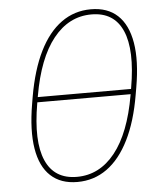

<svg xmlns="http://www.w3.org/2000/svg" viewBox="-53 -781 702 835"><g transform="rotate(-5 298.0 -363.5)"><path d="M251.5 7.8Q179.2 7.8 135 -33.2Q90.8 -74.2 77.9 -153.6Q64.9 -232.9 84.5 -348.1L89.8 -379.4Q109.9 -494.6 149.2 -574Q188.5 -653.3 245.4 -694.3Q302.2 -735.4 374.5 -735.4Q447.3 -735.4 491.2 -694.3Q535.2 -653.3 548.6 -574Q562 -494.6 542 -379.4L536.6 -348.1Q517.1 -232.9 477.5 -153.6Q438 -74.2 381.1 -33.2Q324.2 7.8 251.5 7.8ZM251.5 -14.6Q350.1 -14.6 418 -99.6Q485.8 -184.6 514.2 -348.1L519.5 -379.4Q547.9 -543 510.7 -627.9Q473.6 -712.9 375 -712.9Q276.4 -712.9 208.5 -627.9Q140.6 -543 112.3 -379.4L106.9 -348.1Q78.6 -184.6 115.7 -99.6Q152.8 -14.6 251.5 -14.6ZM96.2 -352.5 99.6 -375H530.3L526.9 -352.5Z"/></g></svg>

Font: Inter Thin
Style: Italic
Weight: 250
Italic angle: -9.3988°
Designer: Rasmus Andersson
Foundry: rsms
Version: Version 4.001;git-66647c0bb